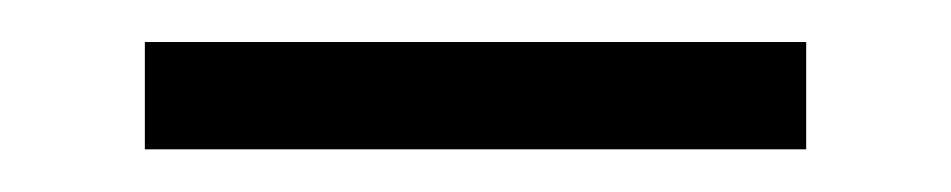

<svg xmlns="http://www.w3.org/2000/svg" viewBox="-20 -280 446 90"><path d="M47.9 -210V-260.3H357.9V-210Z"/></svg>

Font: Elstob SemiBold
Style: Regular
Weight: 600
Designer: Peter S. Baker
Version: Version 1.015